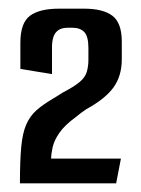

<svg xmlns="http://www.w3.org/2000/svg" viewBox="-20 -654 326 443"><path d="M26 -231Q26 -283 29 -315Q32 -347 40.5 -366.5Q49 -386 63.5 -399Q78 -412 100 -425Q107 -429 113 -433Q119 -437 124 -440Q151 -454 164 -465Q177 -476 180.5 -489Q184 -502 184 -516V-543Q184 -570 174.5 -580Q165 -590 147 -590H137Q122 -590 114 -584Q106 -578 103 -568Q100 -558 100 -546V-483L27 -495V-555Q27 -601 49 -617.5Q71 -634 116 -634H174Q218 -634 239.5 -617.5Q261 -601 261 -558V-517Q261 -479 242 -452.5Q223 -426 179 -402Q173 -398 167 -393.5Q161 -389 155 -384Q129 -365 117 -347.5Q105 -330 101.5 -314.5Q98 -299 98 -288H259L248 -231Z"/></svg>

Font: Smooch Sans Thin SemiBold
Style: Regular
Weight: 600
Version: Version 1.010